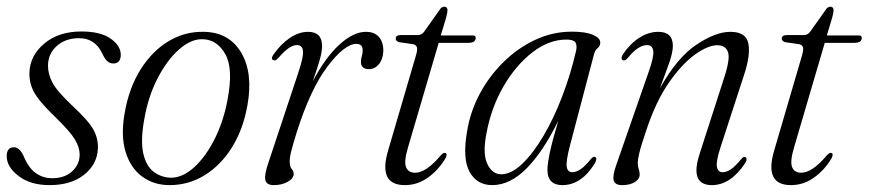

<svg xmlns="http://www.w3.org/2000/svg" viewBox="-20 -530 2525 558"><path d="M131.5 -12Q168 -12 189.8 -32.2Q211.5 -52.5 211.5 -81Q211.5 -101.5 197.8 -124.5Q184 -147.5 143 -187.5Q112.5 -217 95.5 -238Q78.5 -259 71.8 -277.8Q65 -296.5 65.5 -319Q67 -368.5 108.8 -403.5Q150.5 -438.5 216.5 -438.5Q272 -438.5 301.2 -418Q330.5 -397.5 331 -371.5Q331 -345.5 309 -345.5Q299.5 -345.5 292 -352Q284.5 -358.5 276.5 -376Q255.5 -419 210 -419Q170 -419 144.8 -396.2Q119.5 -373.5 119.5 -338.5Q119.5 -315 132.2 -290.2Q145 -265.5 190.5 -222.5Q237 -179.5 251.5 -153.2Q266 -127 264.5 -97.5Q262 -51.5 224 -21.8Q186 8 124 8Q68.5 8 34 -18.5Q-0.5 -45 -0.5 -76Q-0.5 -102 20.5 -102Q38.5 -102 51 -71Q65.5 -39 86 -25.5Q106.5 -12 131.5 -12Z M573.5 -437.5Q646 -436 681 -377Q716 -318 699 -223.5Q686.5 -153.5 654 -101.5Q621.5 -49.5 574.8 -20.8Q528 8 473 8Q427 8 393.2 -16.8Q359.5 -41.5 345 -88.5Q330.5 -135.5 342.5 -202.5Q355 -274.5 388.5 -328Q422 -381.5 469.8 -410.2Q517.5 -439 573.5 -437.5ZM478 -13.5Q512 -14 545.5 -45Q579 -76 604.8 -128Q630.5 -180 641.5 -241.5Q658.5 -331 634.8 -372.8Q611 -414.5 570 -416Q535.5 -417.5 500.2 -386.2Q465 -355 437.8 -302Q410.5 -249 399.5 -184.5Q388 -122.5 396.2 -85Q404.5 -47.5 426.5 -30.8Q448.5 -14 478 -13.5Z M775 -355Q766 -357.5 774 -370.5Q795.5 -401.5 822 -419.5Q848.5 -437.5 875 -437.5Q916 -437.5 916 -396.5Q916 -380.5 909.8 -358Q903.5 -335.5 889 -293.5Q925.5 -363 966.2 -400.2Q1007 -437.5 1043.5 -437.5Q1068.5 -437.5 1081.5 -422.2Q1094.5 -407 1094 -381Q1093 -357.5 1081 -343.2Q1069 -329 1052.5 -329Q1029 -329 1029 -350Q1029 -359 1031.5 -366.8Q1034 -374.5 1034 -384Q1034 -402.5 1016 -402.5Q981.5 -402.5 931.8 -336.8Q882 -271 842 -144.5Q831.5 -110.5 826.8 -92.2Q822 -74 822 -60.5Q822 -45 827.8 -39Q833.5 -33 833.5 -24.5Q833.5 -11.5 816.5 -1.8Q799.5 8 775.5 8Q754 8 751 -7.5Q748 -23 760.5 -58.5L847.5 -320.5Q862.5 -365.5 860.5 -382.2Q858.5 -399 842.5 -399Q832.5 -399 819.5 -390.5Q806.5 -382 786.5 -359Q779.5 -352.5 775 -355Z M1181 -401.5 1139.5 -407.5Q1130 -411 1130 -417.5Q1130 -428 1144 -428H1193Q1205 -428 1212 -437L1257 -500.5Q1263 -510.5 1271 -510.5Q1280.5 -510.5 1280.5 -500.5Q1280.5 -493 1276.5 -478.5L1261 -427H1354Q1362.5 -427 1362.5 -420Q1362.5 -405.5 1341 -405.5H1255L1166 -102.5Q1153.5 -61 1160 -44.5Q1166.5 -28 1186.5 -28Q1218.5 -28 1260.5 -78Q1269 -87.5 1274.5 -85.5Q1281 -83 1275 -70.5Q1255 -36.5 1224.2 -14.2Q1193.5 8 1156.5 8Q1077.5 8 1108.5 -94.5L1187 -362.5Q1193.5 -383 1192 -391Q1190.5 -399 1181 -401.5Z M1637 -109Q1624.5 -61.5 1627 -45.5Q1629.5 -29.5 1643.5 -29.5Q1654 -29.5 1666.5 -37.5Q1679 -45.5 1697.5 -68Q1704 -76 1709.5 -74Q1716.5 -71 1709.5 -56.5Q1670 8 1614.5 8Q1571 8 1571 -36.5Q1571 -52.5 1577.5 -84.5Q1584 -116.5 1602.5 -179Q1559 -90 1510.8 -41Q1462.5 8 1410.5 8Q1366 8 1344.8 -30.5Q1323.5 -69 1337.5 -148.5Q1346.5 -205 1374 -256.8Q1401.5 -308.5 1442.8 -349.2Q1484 -390 1535 -414Q1586 -438 1642 -438Q1682.5 -438 1703.8 -428.5Q1725 -419 1724.5 -406Q1724.5 -396.5 1716.8 -390Q1709 -383.5 1706.5 -373ZM1394 -143.5Q1382 -84 1396.2 -53.8Q1410.5 -23.5 1436.5 -23.5Q1465.5 -23.5 1497 -53.2Q1528.5 -83 1558.8 -134Q1589 -185 1613.8 -249.5Q1638.5 -314 1654.5 -383.5Q1657.5 -399 1652 -407Q1646.5 -415 1626 -415Q1575.5 -415 1527.2 -377.8Q1479 -340.5 1443.2 -278.8Q1407.5 -217 1394 -143.5Z M1790.5 -355Q1786.5 -356 1786.5 -361.2Q1786.5 -366.5 1790.5 -372.5Q1812 -404 1838.8 -420.8Q1865.5 -437.5 1893 -437.5Q1935.5 -437.5 1935.5 -396.5Q1935.5 -377.5 1924.5 -346.2Q1913.5 -315 1898 -273.5Q1948 -363 2004 -400.2Q2060 -437.5 2102.5 -437.5Q2148.5 -437.5 2155 -403.2Q2161.5 -369 2142 -311L2074 -102Q2060.5 -61 2063.5 -45.2Q2066.5 -29.5 2080.5 -29.5Q2091 -29.5 2103.5 -37.5Q2116 -45.5 2135 -68.5Q2141 -76 2145.5 -73.5Q2154 -70 2146 -56.5Q2103.5 8 2049 8Q1984 8 2013 -82L2086 -308.5Q2102.5 -360 2095.5 -379.2Q2088.5 -398.5 2064.5 -398.5Q2038 -398.5 2000.2 -371.8Q1962.5 -345 1924 -289.8Q1885.5 -234.5 1857.5 -149Q1842 -103 1837.8 -84.5Q1833.5 -66 1833.5 -56.5Q1833.5 -46 1836.2 -39Q1839 -32 1839 -22.5Q1839 -9.5 1825 -0.8Q1811 8 1788 8Q1767 8 1763.5 -6Q1760 -20 1771.5 -52L1865 -320.5Q1881 -365.5 1878.5 -382.2Q1876 -399 1860.5 -399Q1848 -399 1834.5 -390.2Q1821 -381.5 1803.5 -360.5Q1796.5 -352.5 1790.5 -355Z M2303 -401.5 2261.5 -407.5Q2252 -411 2252 -417.5Q2252 -428 2266 -428H2315Q2327 -428 2334 -437L2379 -500.5Q2385 -510.5 2393 -510.5Q2402.5 -510.5 2402.5 -500.5Q2402.5 -493 2398.5 -478.5L2383 -427H2476Q2484.5 -427 2484.5 -420Q2484.5 -405.5 2463 -405.5H2377L2288 -102.5Q2275.5 -61 2282 -44.5Q2288.5 -28 2308.5 -28Q2340.5 -28 2382.5 -78Q2391 -87.5 2396.5 -85.5Q2403 -83 2397 -70.5Q2377 -36.5 2346.2 -14.2Q2315.5 8 2278.5 8Q2199.5 8 2230.5 -94.5L2309 -362.5Q2315.5 -383 2314 -391Q2312.5 -399 2303 -401.5Z"/></svg>

Font: Fraunces 144pt Soft Light
Style: Italic
Weight: 300
Italic angle: -16°
Version: Version 1.000;[b76b70a41]